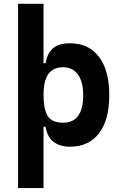

<svg xmlns="http://www.w3.org/2000/svg" viewBox="-20 -752 626 997"><path d="M73.7 224.6V-732.4H206.1V-423.8H216.8Q225.6 -476.1 255.6 -501.7Q285.6 -527.3 343.3 -527.3Q440.4 -527.3 493.9 -457Q547.4 -386.7 547.4 -258.3Q547.4 -128.9 493.9 -59.6Q440.4 9.8 344.2 9.8Q290 9.8 257.3 -16.1Q224.6 -42 216.8 -93.8H206.1V224.6ZM206.1 -258.3Q206.1 -183.1 228.5 -148.9Q251 -114.7 307.1 -114.7Q412.1 -114.7 412.1 -258.3Q412.1 -327.1 384.8 -365Q357.4 -402.8 307.1 -402.8Q256.8 -402.8 231.4 -368.2Q206.1 -333.5 206.1 -258.3Z"/></svg>

Font: CaskaydiaMono NF
Style: Bold
Weight: 700
Designer: Aaron Bell
Foundry: Saja Typeworks
Version: Version 2111.001; ttfautohint (v1.8.4);Nerd Fonts 3.1.1